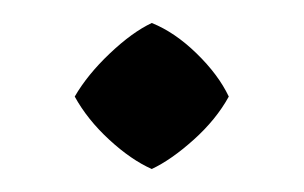

<svg xmlns="http://www.w3.org/2000/svg" viewBox="-20 -125 264 167"><path d="M179 -41Q168 -21 148.5 -3.5Q129 14 112 22Q94 14 75 -3.5Q56 -21 45 -41Q56 -60 75.5 -78.5Q95 -97 112 -105Q132 -97 151 -78.5Q170 -60 179 -41Z"/></svg>

Font: Gotu
Style: Regular
Weight: 400
Designer: Sarang Kulkarni & Kailash Malviya
Foundry: Ek Type
Version: Version 2.320;hotconv 1.0.109;makeotfexe 2.5.65596; ttfautoh